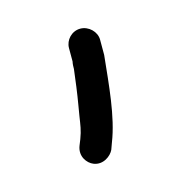

<svg xmlns="http://www.w3.org/2000/svg" viewBox="-49 -161 285 304"><g transform="rotate(-15 93.5 -9.0)"><path d="M80 -57C78 -40 75 -17 72 0L69 18C67 31 66 40 61 53L57 63C51 79 61 92 71 96C86 102 100 91 104 82L108 71C123 33 127 -18 132 -66V-91C132 -104 120 -116 106 -116C92 -116 81 -104 81 -91V-69C80 -65 80 -60 80 -57ZM132 -66Z"/></g></svg>

Font: Blanket
Style: Light
Weight: 300
Foundry: Cannot Into Space Fonts
Version: Version 0.9